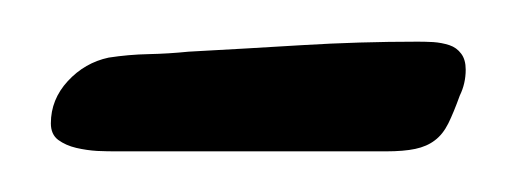

<svg xmlns="http://www.w3.org/2000/svg" viewBox="-20 -412 253 94"><path d="M208 -377.9Q208 -371.1 205.1 -365.2Q202.1 -356.9 199.5 -351.6Q196.8 -346.2 192.9 -343.3Q189 -340.3 183.3 -339.1Q177.7 -337.9 168.9 -337.9H36.1Q32.7 -337.9 27.6 -338.1Q22.5 -338.4 17.3 -339.6Q12.2 -340.8 8.5 -343.5Q4.9 -346.2 4.9 -351.6Q4.9 -363.3 13.2 -372.3Q21.5 -381.3 33.2 -383.8Q43 -385.3 52.7 -385.5Q62.5 -385.7 72.3 -386.7Q100.1 -388.2 127.9 -389.9Q155.8 -391.6 184.6 -391.6Q188 -391.6 192.1 -391.4Q196.3 -391.1 200 -389.9Q203.6 -388.7 205.8 -385.7Q208 -382.8 208 -377.9Z"/></svg>

Font: Just Another Hand
Style: Regular
Weight: 400
Designer: Astigmatic (AOETI)
Foundry: Astigmatic (AOETI)
Version: Version 1.001